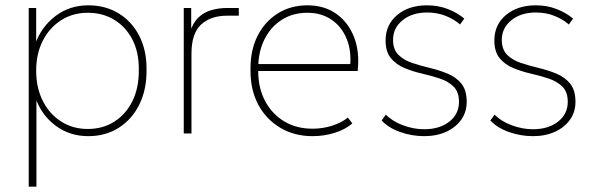

<svg xmlns="http://www.w3.org/2000/svg" viewBox="-20 -502 2231 722"><path d="M88 200V-472H116V-331L112 -336Q136 -402 189 -442Q242 -482 312 -482Q377 -482 426.5 -451.5Q476 -421 503.5 -367.5Q531 -314 531 -244V-235Q531 -163 503.5 -108Q476 -53 426.5 -21.5Q377 10 312 10Q242 10 189 -29.5Q136 -69 113 -135L117 -140V200ZM310 -17Q367 -17 410.5 -45Q454 -73 478 -122Q502 -171 502 -235V-244Q502 -306 478 -353Q454 -400 410.5 -427Q367 -454 310 -454Q254 -454 210 -426Q166 -398 141 -349Q116 -300 116 -236Q116 -172 141 -122.5Q166 -73 210 -45Q254 -17 310 -17Z M671 0V-472H699V-376L693 -378Q705 -416 726 -436Q747 -456 775 -464Q803 -472 835 -472H878V-443H834Q772 -443 736 -409.5Q700 -376 700 -300V0Z M1155 10Q1087 10 1034 -21.5Q981 -53 951.5 -108Q922 -163 922 -235V-245Q922 -315 949 -368Q976 -421 1024.5 -451.5Q1073 -482 1136 -482Q1199 -482 1244 -450.5Q1289 -419 1311 -363.5Q1333 -308 1325 -235H943V-261H1308L1296 -246Q1303 -308 1284 -355Q1265 -402 1226.5 -428Q1188 -454 1136 -454Q1081 -454 1039.5 -427.5Q998 -401 974.5 -354Q951 -307 951 -245V-235Q951 -171 977 -122Q1003 -73 1049 -45.5Q1095 -18 1155 -18Q1194 -18 1229.5 -29.5Q1265 -41 1288 -60L1305 -38Q1280 -16 1240 -3Q1200 10 1155 10Z M1575 10Q1529 10 1485 -5.5Q1441 -21 1415 -49L1431 -71Q1455 -46 1495 -31Q1535 -16 1575 -16Q1633 -16 1669.5 -44.5Q1706 -73 1706 -119Q1706 -156 1686 -176Q1666 -196 1634.5 -206.5Q1603 -217 1568 -225Q1533 -233 1501.5 -246Q1470 -259 1450 -283Q1430 -307 1430 -350Q1430 -409 1473.5 -445.5Q1517 -482 1586 -482Q1628 -482 1664 -468Q1700 -454 1726 -432L1710 -410Q1687 -430 1655.5 -442.5Q1624 -455 1586 -455Q1530 -455 1494 -426Q1458 -397 1458 -352Q1458 -316 1478 -296Q1498 -276 1529.5 -265.5Q1561 -255 1596.5 -246.5Q1632 -238 1663.5 -225Q1695 -212 1715 -187.5Q1735 -163 1735 -119Q1735 -81 1714.5 -52Q1694 -23 1658 -6.5Q1622 10 1575 10Z M1984 10Q1938 10 1894 -5.5Q1850 -21 1824 -49L1840 -71Q1864 -46 1904 -31Q1944 -16 1984 -16Q2042 -16 2078.5 -44.5Q2115 -73 2115 -119Q2115 -156 2095 -176Q2075 -196 2043.5 -206.5Q2012 -217 1977 -225Q1942 -233 1910.5 -246Q1879 -259 1859 -283Q1839 -307 1839 -350Q1839 -409 1882.5 -445.5Q1926 -482 1995 -482Q2037 -482 2073 -468Q2109 -454 2135 -432L2119 -410Q2096 -430 2064.5 -442.5Q2033 -455 1995 -455Q1939 -455 1903 -426Q1867 -397 1867 -352Q1867 -316 1887 -296Q1907 -276 1938.5 -265.5Q1970 -255 2005.5 -246.5Q2041 -238 2072.5 -225Q2104 -212 2124 -187.5Q2144 -163 2144 -119Q2144 -81 2123.5 -52Q2103 -23 2067 -6.5Q2031 10 1984 10Z"/></svg>

Font: SUSE Thin
Style: Regular
Weight: 250
Designer: Rene Bieder
Foundry: SUSE
Version: Version 1.000